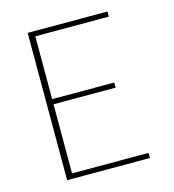

<svg xmlns="http://www.w3.org/2000/svg" viewBox="-97 -715 721 797"><g transform="rotate(-15 263.0 -316.5)"><path d="M94 -633H437V-611H121V-341H388V-319H121V-22H450V0H94Z"/></g></svg>

Font: Tajawal ExtraLight
Style: Regular
Weight: 275
Designer: Boutros Fonts
Foundry: Created by Boutros International 2017
Version: Version 1.700